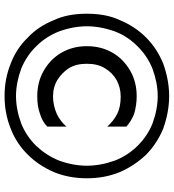

<svg xmlns="http://www.w3.org/2000/svg" viewBox="20 -770 760 840"><g transform="rotate(90 400.0 -350.0)"><path d="M278 -272Q259 -303 259 -350Q259 -397 278 -428Q297 -461 330 -480Q363 -498 403 -498Q449 -498 480 -482Q510 -466 534 -439V-523Q509 -545 478 -557Q439 -568 401 -568Q339 -568 290 -540Q239 -511 211 -463Q182 -413 182 -350Q182 -288 211 -238Q239 -190 290 -161Q339 -133 401 -133Q446 -133 478 -145Q512 -155 534 -177V-261Q513 -236 480 -219Q440 -202 403 -202Q361 -202 330 -221Q298 -241 278 -272ZM118 -227Q95 -290 95 -350Q95 -410 118 -474Q140 -530 183 -572Q224 -614 280 -637Q343 -660 400 -660Q458 -660 521 -637Q575 -615 618 -572Q660 -529 682 -474Q705 -410 705 -350Q705 -290 682 -227Q660 -173 618 -128Q575 -85 521 -63Q458 -40 400 -40Q343 -40 280 -63Q224 -86 183 -128Q140 -171 118 -227ZM68 -494Q40 -435 40 -350Q40 -265 68 -206Q95 -138 144 -92Q192 -42 258 -17Q324 10 400 10Q477 10 543 -17Q608 -42 657 -92Q704 -139 733 -206Q760 -272 760 -350Q760 -428 733 -494Q706 -557 657 -609Q608 -657 543 -684Q470 -710 400 -710Q331 -710 258 -684Q192 -657 144 -609Q95 -560 68 -494Z"/></g></svg>

Font: NM-font
Style: Medium
Weight: 500
Designer: ""
Foundry: ""
Version: ""